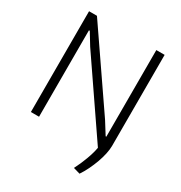

<svg xmlns="http://www.w3.org/2000/svg" viewBox="-210 -888 1149 1221"><g transform="rotate(30 365.0 -277.5)"><path d="M503 171Q527 124 545.5 74Q564 24 571 -16L207 -548L154 -635L148 -634V0H88V-740H146L522 -192L577 -104H582V-740H643V-72Q643 -46 636 -13Q629 20 616.5 54.5Q604 89 587.5 123Q571 157 552 185Z"/></g></svg>

Font: Encode Sans Narrow
Style: Light
Weight: 300
Designer: Pablo Impallari, Andres Torresi
Foundry: Pablo Impallari, Andres Torresi
Version: Version 1.000; ttfautohint (v1.00) -l 8 -r 50 -G 200 -x 14 -